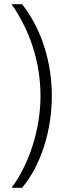

<svg xmlns="http://www.w3.org/2000/svg" viewBox="-20 -737 317 915"><path d="M227 -280C227 -446 175 -604 85 -717H35C119 -598 173 -445 173 -280C173 -122 120 44 35 158H85C176 50 227 -115 227 -280Z"/></svg>

Font: Noto Sans Gujarati ExtraCondensed Light
Style: Regular
Weight: 300
Width: 2
Designer: Jelle Bosma - Monotype Design Team, Universal Thirst
Foundry: Monotype Imaging Inc.
Version: Version 2.106